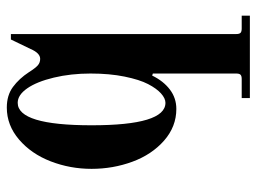

<svg xmlns="http://www.w3.org/2000/svg" viewBox="-115 -411 754 564"><g transform="rotate(-90 262.0 -129.0)"><path d="M228 -486Q264 -486 288.5 -468Q313 -450 332 -421Q344 -402 352 -395Q360 -388 371 -388Q388 -388 400 -416L428 -474H444V188Q444 197 447.5 200.5Q451 204 460 204H498V228H256V204H312Q321 204 324.5 200.5Q328 197 328 188V-57L322 -59Q306 -26 281 -7Q256 12 224 12Q172 12 131 -24Q90 -60 69 -117Q48 -174 48 -237Q48 -300 70 -357Q92 -414 134 -450Q176 -486 228 -486ZM242 -20Q255 -20 269.5 -33Q284 -46 297 -71Q310 -96 319 -140Q328 -184 328 -240Q328 -298 316 -348Q304 -398 284.5 -426Q265 -454 242 -454Q176 -454 176 -237Q176 -20 242 -20Z"/></g></svg>

Font: Old Standard TT
Style: Bold
Weight: 700
Designer: Alexey Kryukov <alexios@thessalonica.org.ru>
Version: Version 2.2